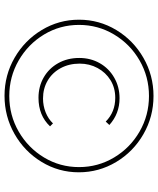

<svg xmlns="http://www.w3.org/2000/svg" viewBox="55 -657 698 848"><g transform="rotate(90 404.0 -233.0)"><path d="M67 -233Q67 -322 112.5 -397.5Q158 -473 235.5 -517.5Q313 -562 404 -562Q495 -562 572.5 -517.5Q650 -473 695.5 -397Q741 -321 741 -232Q741 -143 695 -67.5Q649 8 571.5 52Q494 96 403 96Q312 96 235 51.5Q158 7 112.5 -68.5Q67 -144 67 -233ZM718 -233Q718 -317 675.5 -388Q633 -459 561 -500.5Q489 -542 404 -542Q319 -542 247 -500.5Q175 -459 132.5 -388Q90 -317 90 -233Q90 -149 132.5 -78.5Q175 -8 247 33.5Q319 75 404 75Q489 75 561 33.5Q633 -8 675.5 -78.5Q718 -149 718 -233ZM236 -234Q236 -284 259 -324.5Q282 -365 323 -388.5Q364 -412 414 -412Q482 -412 532 -367L517 -351Q475 -393 412 -393Q368 -393 334 -372Q300 -351 280.5 -315Q261 -279 261 -236Q261 -189 281 -152Q301 -115 336 -94.5Q371 -74 415 -74Q447 -74 476 -85.5Q505 -97 525 -118L538 -105Q490 -54 412 -54Q362 -54 322 -77Q282 -100 259 -141Q236 -182 236 -234Z"/></g></svg>

Font: Ysabeau Infant Extralight
Style: Regular
Weight: 200
Designer: Christian Thalmann (Catharsis Fonts)
Version: Version 0.003